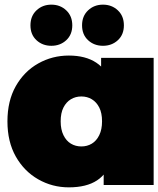

<svg xmlns="http://www.w3.org/2000/svg" viewBox="-20 -796 681 826"><path d="M276 10Q205 10 144.5 -24.5Q84 -59 48 -122.5Q12 -186 12 -274Q12 -362 48 -425.5Q84 -489 144.5 -523Q205 -557 276 -557Q348 -557 394 -526.5Q440 -496 462 -433.5Q484 -371 484 -274Q484 -176 463.5 -113Q443 -50 397.5 -20Q352 10 276 10ZM330 -166Q355 -166 375 -178Q395 -190 407 -214.5Q419 -239 419 -274Q419 -310 407 -333.5Q395 -357 375 -369Q355 -381 330 -381Q305 -381 285 -369Q265 -357 253 -333.5Q241 -310 241 -274Q241 -239 253 -214.5Q265 -190 285 -178Q305 -166 330 -166ZM426 0V-74L425 -274L415 -474V-547H641V0ZM423 -599Q385 -599 359 -623Q333 -647 333 -687Q333 -727 359 -751.5Q385 -776 423 -776Q461 -776 487 -751.5Q513 -727 513 -687Q513 -647 487 -623Q461 -599 423 -599ZM201 -599Q163 -599 137 -623Q111 -647 111 -687Q111 -727 137 -751.5Q163 -776 201 -776Q239 -776 265 -751.5Q291 -727 291 -687Q291 -647 265 -623Q239 -599 201 -599Z"/></svg>

Font: MOST Montserrat Black
Style: Regular
Weight: 900
Designer: Julieta Ulanovsky
Foundry: Julieta Ulanovsky
Version: Version 8.000;March 11, 2024;FontCreator 15.0.0.2926 64-bit